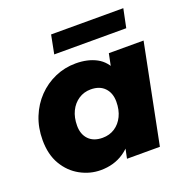

<svg xmlns="http://www.w3.org/2000/svg" viewBox="-132 -856 958 987"><g transform="rotate(-20 347.5 -362.5)"><path d="M254 9Q196 9 143 -20Q90 -49 57.5 -104Q25 -159 25 -238Q25 -306 48 -363Q71 -420 111.5 -462Q152 -504 205.5 -527.5Q259 -551 319 -551Q385 -551 432.5 -525.5Q480 -500 502 -443.5Q524 -387 512 -291Q503 -200 469 -132Q435 -64 381 -27.5Q327 9 254 9ZM320 -144Q358 -144 387 -163Q416 -182 432.5 -216Q449 -250 449 -295Q449 -342 422 -370.5Q395 -399 346 -399Q309 -399 279.5 -379.5Q250 -360 233.5 -326Q217 -292 217 -247Q217 -200 244 -172Q271 -144 320 -144ZM400 0 419 -91 455 -270 479 -449 498 -542H688L580 0ZM232 -632 252 -734H647L626 -632Z"/></g></svg>

Font: Montserrat Thin ExtraBold
Style: Italic
Weight: 800
Italic angle: -11.3°
Version: Version 9.000